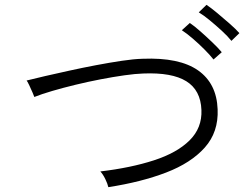

<svg xmlns="http://www.w3.org/2000/svg" viewBox="-20 -845 1040 794"><path d="M428 -71Q425 -85 415.5 -104.5Q406 -124 395 -136Q521 -151 616.5 -182Q712 -213 764 -264.5Q816 -316 813 -390Q810 -472 750.5 -509Q691 -546 572 -541Q540 -540 494 -533.5Q448 -527 396 -517Q344 -507 292.5 -494.5Q241 -482 196.5 -469Q152 -456 122 -444Q121 -447 114.5 -462.5Q108 -478 100.5 -493.5Q93 -509 90 -512Q121 -520 167 -530.5Q213 -541 267.5 -553Q322 -565 377.5 -575.5Q433 -586 483 -593.5Q533 -601 570 -602Q722 -608 799 -554Q876 -500 880 -393Q884 -299 827 -235Q770 -171 667 -131.5Q564 -92 428 -71ZM937 -676Q922 -695 897.5 -717.5Q873 -740 847.5 -761Q822 -782 802 -794L834 -825Q852 -813 878.5 -791Q905 -769 930.5 -746.5Q956 -724 970 -708ZM863 -599Q848 -618 824.5 -641.5Q801 -665 776.5 -686Q752 -707 732 -720L765 -750Q783 -738 808.5 -715.5Q834 -693 859 -669Q884 -645 897 -629Z"/></svg>

Font: Zen Kaku Gothic New
Style: Regular
Weight: 400
Designer: Yoshimichi Ohira
Foundry: Positype
Version: Version 1.001